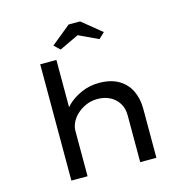

<svg xmlns="http://www.w3.org/2000/svg" viewBox="-130 -1056 1156 1180"><g transform="rotate(-15 448.5 -465.5)"><path d="M179 0V-740H282V-388L249 -383Q261 -421 297 -455.5Q333 -490 385 -513Q437 -536 497 -536Q571 -536 620.5 -507.5Q670 -479 695 -428.5Q720 -378 720 -313V0H617V-299Q617 -343 596.5 -375.5Q576 -408 541.5 -425.5Q507 -443 463 -443Q423 -443 390 -428.5Q357 -414 332.5 -391.5Q308 -369 295 -342Q282 -315 282 -289V0H231Q208 0 195 0Q182 0 179 0ZM324 -795 287 -830 411 -931H484L608 -830L571 -795L433 -860H462Z"/></g></svg>

Font: Lexend Peta
Style: Regular
Weight: 400
Designer: Bonnie Shaver-Troup, Thomas Jockin
Foundry: Lexend
Version: Version 1.007